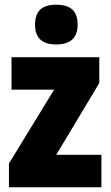

<svg xmlns="http://www.w3.org/2000/svg" viewBox="-20 -796 470 816"><path d="M219 -776C160 -776 129 -751 129 -691C129 -632 162 -607 219 -607C275 -607 310 -632 310 -691C310 -751 278 -776 219 -776ZM411 0V-138H219L402 -443V-553H29V-415H210L18 -101V0Z"/></svg>

Font: Noto Sans Armenian Condensed Black
Style: Regular
Weight: 900
Width: 3
Designer: Monotype Design Team
Foundry: Monotype Imaging Inc.
Version: Version 2.008